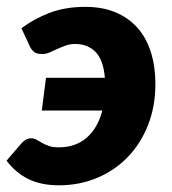

<svg xmlns="http://www.w3.org/2000/svg" viewBox="-34 -546 514 574"><path d="M30 -461.5Q68 -490 114.8 -507.8Q161.5 -525.5 221.5 -525.5Q271 -525.5 309.8 -509.8Q348.5 -494 375.5 -464.5Q402.5 -435 416.5 -391.8Q430.5 -348.5 430.5 -294Q430.5 -227 408.2 -171.2Q386 -115.5 347.2 -75.8Q308.5 -36 255.8 -14Q203 8 142.5 8Q90 8 52.2 -10Q14.5 -28 -14.5 -65.5L30.5 -118Q36 -124 43 -128.2Q50 -132.5 58.5 -132.5Q68 -132.5 75.5 -128.2Q83 -124 91.5 -119Q100 -114 111.8 -109.8Q123.5 -105.5 142 -105.5Q191.5 -105.5 224.8 -134Q258 -162.5 272 -215.5H91L103.5 -313.5H279.5Q275 -367 251.5 -390.8Q228 -414.5 191 -414.5Q175.5 -414.5 162.2 -409.8Q149 -405 137 -399.5Q125 -394 114.2 -389.2Q103.5 -384.5 92.5 -384.5Q75.5 -384.5 68.2 -390.5Q61 -396.5 57 -403.5Z"/></svg>

Font: Lato Black
Style: Italic
Weight: 900
Italic angle: -7°
Designer: Lukasz Dziedzic
Foundry: tyPoland Lukasz Dziedzic
Version: Version 2.007; 2014-02-27